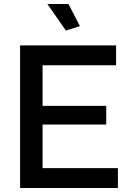

<svg xmlns="http://www.w3.org/2000/svg" viewBox="-20 -936 643 956"><path d="M216 -916H321L378 -806L308 -784ZM567 -99V0H80V-710H558V-611H192V-409H509V-316H192V-99Z"/></svg>

Font: Raleway-v4020 SemiBold
Style: Regular
Weight: 600
Designer: Matt McInerney, Pablo Impallari, Rodrigo Fuenzalida
Foundry: Matt McInerney, Pablo Impallari, Rodrigo Fuenzalida
Version: Version 4.020;PS 004.020;hotconv 1.0.88;makeotf.lib2.5.64775